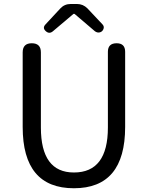

<svg xmlns="http://www.w3.org/2000/svg" viewBox="-20 -956 761 988"><path d="M535.2 -299.8V-689.5Q535.2 -733.4 580.1 -733.4Q624 -733.4 624 -689.5V-302.7Q624 12.7 360.4 12.7Q96.7 12.7 96.7 -302.7V-686.5Q96.7 -733.4 143.6 -733.4Q190.4 -733.4 190.4 -686.5V-299.8Q190.4 -68.4 360.4 -68.4Q535.2 -68.4 535.2 -299.8ZM429.7 -913.1Q465.8 -874 507.8 -830.1Q517.6 -819.3 512.2 -806.2Q506.8 -793 494.1 -789.6Q481.4 -786.1 468.8 -794.9L363.3 -884.8H358.4L252 -794.9Q233.4 -779.3 215.3 -795.9Q197.3 -812.5 213.9 -830.1L290 -912.1Q311.5 -935.5 343.8 -935.5H376Q407.2 -935.5 429.7 -913.1Z"/></svg>

Font: GenSenMaruGothic TW TTF Regular
Style: Regular
Weight: 400
Version: Version 1.301